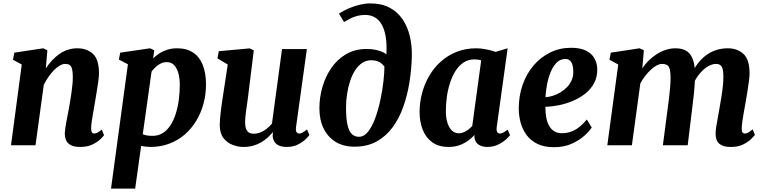

<svg xmlns="http://www.w3.org/2000/svg" viewBox="-20 -851 4476 1125"><path d="M248.5 -450.5Q265.5 -476 285.5 -497.5Q305.5 -519 328.5 -535Q351.5 -551 377.8 -559.5Q404 -568 433 -568Q489 -568 524.5 -535.5Q560 -503 560 -420.5Q560 -404.5 555.8 -373.5Q551.5 -342.5 545.8 -308.2Q540 -274 535.5 -247Q531.5 -222 526.5 -194.5Q521.5 -167 517.8 -141.5Q514 -116 514 -97.5Q514 -79.5 519.5 -74Q525 -68.5 531.5 -68.5Q540 -68.5 550 -73.5Q560 -78.5 576.5 -91.5L589.5 -58.5Q585 -51.5 567.5 -34.8Q550 -18 520.8 -4Q491.5 10 450.5 10Q412 10 392.5 -1.8Q373 -13.5 366.2 -31.5Q359.5 -49.5 359.5 -68.5Q360 -80.5 362.2 -97.2Q364.5 -114 368.2 -134Q372 -154 376 -175.5Q380 -197 384 -217Q387.5 -237 391.5 -261Q395.5 -285 399 -310Q402.5 -335 404.8 -359.5Q407 -384 406.5 -405.5Q406 -434 401.5 -449.2Q397 -464.5 387.5 -470.5Q378 -476.5 362.5 -476.5Q347 -476.5 330 -466.8Q313 -457 296.5 -440.2Q280 -423.5 264.5 -401.2Q249 -379 236.5 -354L188 0H44.5L107.5 -473L56 -501L64 -542.5L233.5 -568L257.5 -556.5Z M630.5 254 729.5 -474.5 676.5 -502 684.5 -542.5 859.5 -568 883.5 -556.5 877.5 -509Q893 -524.5 913.8 -538Q934.5 -551.5 960.5 -559.8Q986.5 -568 1017.5 -568Q1074 -568 1111.8 -542.8Q1149.5 -517.5 1168.2 -470Q1187 -422.5 1187 -356Q1187 -297 1172.2 -242.8Q1157.5 -188.5 1129.5 -142.5Q1101.5 -96.5 1061.8 -62.2Q1022 -28 971.2 -9Q920.5 10 861 10Q848 10 834.2 8.2Q820.5 6.5 807 4L772 254ZM816.5 -64.5Q828.5 -59.5 842.5 -57.2Q856.5 -55 874 -55Q908.5 -55 934.8 -72Q961 -89 979.8 -118.5Q998.5 -148 1010.5 -186.8Q1022.5 -225.5 1028 -268.8Q1033.5 -312 1033.5 -355.5Q1033.5 -392 1025.2 -421.8Q1017 -451.5 1000.5 -469.2Q984 -487 958 -487Q938.5 -487 922 -479Q905.5 -471 892 -458.2Q878.5 -445.5 868 -431.5Z M1406 10Q1375.5 10 1343.8 -1.8Q1312 -13.5 1290.2 -41Q1268.5 -68.5 1267.5 -116Q1267.5 -133.5 1269.2 -154.5Q1271 -175.5 1273.8 -198.8Q1276.5 -222 1280 -246Q1283.5 -270 1287 -292.5L1314.5 -473L1254 -509L1262 -551L1443 -567.5L1467 -556L1434 -288.5Q1431.5 -267 1428.2 -245.2Q1425 -223.5 1422.2 -203.5Q1419.5 -183.5 1417.8 -166.8Q1416 -150 1416 -137.5Q1416 -112 1421.8 -96.5Q1427.5 -81 1438.8 -74.2Q1450 -67.5 1467 -67.5Q1488 -67.5 1507.5 -75.8Q1527 -84 1543.8 -97.5Q1560.5 -111 1573.5 -126.5L1632.5 -563.5H1778L1714.5 -105.5Q1712 -86 1717.5 -77.2Q1723 -68.5 1733.5 -68.5Q1742.5 -68.5 1751.5 -73.5Q1760.5 -78.5 1779 -92.5L1793 -60Q1788 -52 1770.8 -35.2Q1753.5 -18.5 1725.5 -4.2Q1697.5 10 1661 10Q1622.5 10 1602.8 -4.8Q1583 -19.5 1579 -44Q1578.5 -47 1578 -50.5Q1577.5 -54 1577.8 -58Q1578 -62 1578.5 -66.2Q1579 -70.5 1579.5 -74.5L1577.5 -75.5Q1564.5 -60 1548.2 -45Q1532 -30 1511 -17.5Q1490 -5 1464.2 2.5Q1438.5 10 1406 10Z M2056 8.5Q1993.5 8.5 1947.8 -19Q1902 -46.5 1876.8 -97Q1851.5 -147.5 1851.5 -216.5Q1851.5 -279 1869 -340.5Q1886.5 -402 1921.2 -452.5Q1956 -503 2007.8 -533.5Q2059.5 -564 2128 -564Q2166.5 -564 2198.8 -554.5Q2231 -545 2244 -532Q2247.5 -597 2239 -641.5Q2230.5 -686 2213.2 -712.8Q2196 -739.5 2172.2 -751.5Q2148.5 -763.5 2121.5 -763.5Q2088 -763.5 2059.5 -753.5Q2031 -743.5 1995.5 -722L1966 -771.5Q1994.5 -789.5 2025.8 -802.8Q2057 -816 2088.8 -823.5Q2120.5 -831 2150.5 -831Q2215 -831 2261.5 -806.8Q2308 -782.5 2337.8 -739.5Q2367.5 -696.5 2381.2 -639.5Q2395 -582.5 2393 -517Q2391 -443 2379 -368.2Q2367 -293.5 2343.2 -226Q2319.5 -158.5 2280.8 -105.5Q2242 -52.5 2186.8 -22Q2131.5 8.5 2056 8.5ZM2082.5 -49.5Q2113 -49.5 2137 -80Q2161 -110.5 2178.8 -159.2Q2196.5 -208 2208.5 -264Q2220.5 -320 2226.5 -372.5Q2232.5 -425 2232.5 -461Q2220.5 -476.5 2207.8 -484.5Q2195 -492.5 2181.8 -495.2Q2168.5 -498 2154.5 -498Q2126 -498 2102.5 -482.5Q2079 -467 2061.2 -439.8Q2043.5 -412.5 2031.8 -377.2Q2020 -342 2013.8 -302Q2007.5 -262 2007.5 -221.5Q2007.5 -157 2016 -119.5Q2024.5 -82 2041.5 -65.8Q2058.5 -49.5 2082.5 -49.5Z M2890.5 -106.5Q2888 -86 2893.5 -77.2Q2899 -68.5 2909.5 -68.5Q2917 -68.5 2927.5 -73.5Q2938 -78.5 2954.5 -91.5L2968.5 -59Q2963 -51 2945 -34.2Q2927 -17.5 2898.8 -3.8Q2870.5 10 2834 10Q2803 10 2782.5 -4.8Q2762 -19.5 2759.5 -49.5L2760.5 -60.5Q2745 -43 2722.8 -26.8Q2700.5 -10.5 2672.2 -0.2Q2644 10 2609 10Q2549.5 10 2511.8 -18Q2474 -46 2456.2 -92.5Q2438.5 -139 2438.5 -194.5Q2438.5 -250.5 2452.8 -304.5Q2467 -358.5 2494.8 -406.2Q2522.5 -454 2563 -490.2Q2603.5 -526.5 2655.8 -547.2Q2708 -568 2771 -568Q2798.5 -568 2830.2 -561.5Q2862 -555 2883.5 -547L2954.5 -568ZM2799.5 -497Q2790 -500.5 2779.8 -501.8Q2769.5 -503 2759.5 -503Q2723.5 -503 2696.2 -484.8Q2669 -466.5 2649.2 -435.5Q2629.5 -404.5 2616.8 -365Q2604 -325.5 2598.2 -283.2Q2592.5 -241 2592.5 -200.5Q2592.5 -159.5 2602 -130.2Q2611.5 -101 2628.5 -85.5Q2645.5 -70 2668.5 -70Q2680.5 -70 2691.2 -73.8Q2702 -77.5 2712 -83.5Q2722 -89.5 2730.8 -97Q2739.5 -104.5 2747 -112.5Z M3447 -104Q3434 -82.5 3404.2 -55.8Q3374.5 -29 3329.8 -8.8Q3285 11.5 3226 11.5Q3169 11.5 3129.8 -7.5Q3090.5 -26.5 3066.2 -58.8Q3042 -91 3031 -131Q3020 -171 3019.5 -212.5Q3019.5 -289.5 3042.5 -354.8Q3065.5 -420 3107.2 -468.5Q3149 -517 3204.8 -544Q3260.5 -571 3326 -571Q3379 -571 3412.5 -554.8Q3446 -538.5 3462.2 -510.5Q3478.5 -482.5 3479.5 -448Q3480.5 -400 3460.8 -363.5Q3441 -327 3407.8 -301.2Q3374.5 -275.5 3334 -258.8Q3293.5 -242 3252.2 -234Q3211 -226 3175.5 -225Q3175.5 -188.5 3181.2 -160Q3187 -131.5 3199 -111.5Q3211 -91.5 3229 -81Q3247 -70.5 3270.5 -70.5Q3307 -70.5 3334.5 -82.8Q3362 -95 3382.8 -113.8Q3403.5 -132.5 3418.5 -151ZM3293.5 -505.5Q3263 -505.5 3241.8 -484.2Q3220.5 -463 3206.5 -428.8Q3192.5 -394.5 3185.2 -355.5Q3178 -316.5 3176 -281.5Q3195 -282.5 3217.8 -289.2Q3240.5 -296 3262.2 -308.8Q3284 -321.5 3302 -340Q3320 -358.5 3330.2 -382.5Q3340.5 -406.5 3339 -436Q3338 -470.5 3326.5 -488Q3315 -505.5 3293.5 -505.5Z M3752.5 -556.5 3743.5 -449.5Q3759 -474.5 3781 -496Q3803 -517.5 3828.2 -533.8Q3853.5 -550 3881.5 -559Q3909.5 -568 3938 -568Q3973.5 -568 3998 -555Q4022.5 -542 4036 -512.2Q4049.5 -482.5 4052.5 -432Q4052.5 -424 4052.5 -415.5Q4052.5 -407 4052 -398Q4051.5 -389 4050.5 -379.5L4030 -410.5Q4046 -449 4068 -478Q4090 -507 4117.2 -527.2Q4144.5 -547.5 4176.5 -557.8Q4208.5 -568 4245 -568Q4300 -568 4336 -535.2Q4372 -502.5 4372 -420.5Q4372 -404.5 4368 -373.8Q4364 -343 4358.5 -308.5Q4353 -274 4348 -247Q4343.5 -222 4338.5 -194.5Q4333.5 -167 4330 -141.8Q4326.5 -116.5 4326 -97.5Q4326 -79.5 4331.2 -74Q4336.5 -68.5 4344 -68.5Q4353 -68.5 4362.8 -73.8Q4372.5 -79 4390 -93L4403.5 -60Q4398 -53 4380.8 -36Q4363.5 -19 4334.2 -4.5Q4305 10 4263.5 10Q4224.5 10 4204.8 -1.8Q4185 -13.5 4178.8 -31.8Q4172.5 -50 4173 -68.5Q4173 -84 4176.8 -108.8Q4180.5 -133.5 4186 -161.8Q4191.5 -190 4196 -218Q4200.5 -244.5 4206 -277.2Q4211.5 -310 4215.2 -343.5Q4219 -377 4218.5 -405.5Q4218 -448 4207.8 -462.2Q4197.5 -476.5 4175.5 -476.5Q4156.5 -476.5 4135.5 -466Q4114.5 -455.5 4094.5 -435.8Q4074.5 -416 4057.8 -388.5Q4041 -361 4030 -327.5L4053 -410Q4052.5 -386.5 4050.5 -358.2Q4048.5 -330 4045.8 -301Q4043 -272 4039.5 -247L4009.5 0H3864L3892.5 -217Q3896.5 -244.5 3900.2 -277Q3904 -309.5 3906.8 -342.2Q3909.5 -375 3909 -403Q3908 -449.5 3896.5 -463Q3885 -476.5 3859 -476.5Q3845 -476.5 3828.2 -467.8Q3811.5 -459 3794 -443Q3776.5 -427 3760.5 -406.2Q3744.5 -385.5 3732 -362.5L3682.5 0H3538.5L3602.5 -473L3551 -501L3559 -542.5L3727.5 -568Z"/></svg>

Font: Merriweather ExtraBold
Style: Italic
Weight: 800
Italic angle: -7.8°
Version: Version 2.101